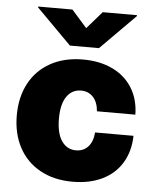

<svg xmlns="http://www.w3.org/2000/svg" viewBox="-54 -801 694 856"><g transform="rotate(5 293.0 -372.5)"><path d="M29.3 -263.7Q29.3 -345.2 62.3 -407Q95.2 -468.8 157 -502.9Q218.8 -537.1 302.7 -537.1Q378.4 -537.1 435.3 -509.5Q492.2 -481.9 523.4 -431.2Q554.7 -380.4 555.7 -312.5H383.8Q380.4 -353.5 359.4 -376Q338.4 -398.4 305.7 -398.4Q265.1 -398.4 241.5 -364.5Q217.8 -330.6 217.8 -265.6Q217.8 -199.7 241.5 -165.3Q265.1 -130.9 305.7 -130.9Q338.4 -130.9 359.4 -153.3Q380.4 -175.8 383.8 -217.8H555.7Q554.2 -148.9 523.4 -97.4Q492.7 -45.9 436 -18.1Q379.4 9.8 302.7 9.8Q218.8 9.8 157 -24.4Q95.2 -58.6 62.3 -120.4Q29.3 -182.1 29.3 -263.7ZM303.7 -677.7 371.1 -754.9H524.4V-751L368.2 -593.8H238.3L82 -751V-754.9H235.4Z"/></g></svg>

Font: Pretendard Std Black
Style: Regular
Weight: 900
Designer: Base glyphs from Inter by Rasmus Andersson; Hangeul glyphs from Noto Sans CJK(Source Han Sans) by Jang Soo-young and Kan
Foundry: Kil Hyung-jin
Version: Version 1.309